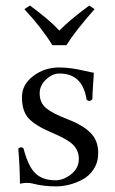

<svg xmlns="http://www.w3.org/2000/svg" viewBox="-20 -662 414 692"><path d="M45.9 -126Q55.7 -135.7 64.9 -127Q81.1 -63 106.9 -38.1Q132.8 -12.2 180.2 -12.2Q209 -12.2 236.6 -34.2Q264.2 -56.2 264.2 -88.9Q264.2 -119.6 243.2 -140.4Q222.2 -161.1 164.1 -185.1Q106 -210 82.5 -236.1Q59.1 -262.2 59.1 -312Q59.1 -356.9 99.6 -387.9Q140.1 -418.9 193.8 -418.9Q215.8 -418.9 239 -415.5Q262.2 -412.1 286.1 -406.5Q310.1 -400.9 317.9 -399.9Q317.9 -387.7 315.4 -355.5Q313 -323.2 313 -304.2Q301.8 -293 292 -303.2Q277.8 -397.5 193.8 -397Q168.9 -397 146 -375.5Q123 -354 123 -326.2Q123 -291 146.5 -272Q169.9 -252.9 222.2 -232.9Q277.3 -211.9 305.7 -183.8Q334 -155.8 334 -110.8Q334 -77.6 317.9 -52.7Q301.8 -27.8 277.3 -14.9Q252.9 -2 228.5 3.9Q204.1 9.8 182.1 9.8Q136.2 9.8 95.2 -1Q88.4 -2.9 76.2 -2.9Q67.4 -2.9 51.8 0Q51.8 -56.2 45.9 -126ZM168.9 -499Q130.9 -561 67.9 -628.9L87.9 -642.1Q158.7 -590.3 193.8 -551.8Q231.9 -590.8 301.8 -642.1L320.8 -628.9Q253.9 -553.7 219.2 -499Z"/></svg>

Font: Linux Libertine Display
Style: Regular
Weight: 400
Designer: Philipp H. Poll
Foundry: Philipp H. Poll
Version: Version 5.0.9